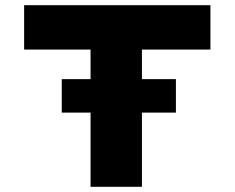

<svg xmlns="http://www.w3.org/2000/svg" viewBox="-20 -720 904 740"><path d="M218 -286V-415H658V-286ZM329 0V-529H73V-700H791V-529H527V0Z"/></svg>

Font: Lexend Mega ExtraBold
Style: Regular
Weight: 800
Designer: Bonnie Shaver-Troup, Thomas Jockin
Foundry: Lexend
Version: Version 1.007